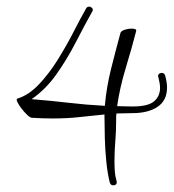

<svg xmlns="http://www.w3.org/2000/svg" viewBox="-20 -538 522 577"><path d="M476 -312Q482 -291 482 -275Q482 -236 453.5 -217Q425 -198 378 -198Q365 -198 353 -197.5Q341 -197 330 -197Q329 -190 329 -184Q329 -178 329 -172Q329 -144 326.5 -113.5Q324 -83 324 -54Q324 -38 325 -23.5Q326 -9 330 5Q330 6 330.5 6.5Q331 7 331 9Q331 19 320 19Q313 19 310 11Q303 -17 299.5 -52Q296 -87 295 -122.5Q294 -158 294 -186V-194Q252 -190 217.5 -186Q183 -182 137 -182Q124 -182 108.5 -182.5Q93 -183 76 -184Q71 -184 62 -192.5Q53 -201 44.5 -212Q36 -223 32 -232Q28 -241 33 -242Q66 -252 96.5 -284Q127 -316 153.5 -358.5Q180 -401 201.5 -443Q223 -485 239 -513Q242 -518 248 -518Q253 -518 257 -513.5Q261 -509 257 -503Q233 -460 207 -409.5Q181 -359 149 -314Q117 -269 75 -240Q137 -235 187.5 -229Q238 -223 295 -220Q300 -276 313.5 -330Q327 -384 342 -439Q344 -445 354.5 -448.5Q365 -452 375 -452Q392 -452 389 -444Q376 -393 358 -334Q340 -275 332 -219Q343 -219 354.5 -218.5Q366 -218 378 -218Q425 -218 443 -233.5Q461 -249 461 -274Q461 -286 456 -306Q456 -307 455.5 -307.5Q455 -308 455 -309Q455 -314 458.5 -316.5Q462 -319 466 -319Q473 -319 476 -312Z"/></svg>

Font: Ingrid Darling
Style: Regular
Weight: 400
Designer: Robert E. Leuschke
Foundry: Robert E. Leuschke
Version: Version 1.010; ttfautohint (v1.8.3)